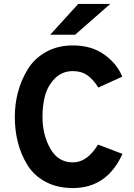

<svg xmlns="http://www.w3.org/2000/svg" viewBox="-20 -941 680 972"><path d="M538 -921 360 -765H234L376 -921ZM55 -350Q55 -414 71 -474.5Q87 -535 120 -589.5Q153 -644 212 -677.5Q271 -711 349 -711Q443 -711 507.5 -665Q572 -619 599 -553L478 -498Q450 -541 421 -561Q392 -581 349 -581Q294 -581 257.5 -543.5Q221 -506 208 -456.5Q195 -407 195 -350Q195 -259 234.5 -189Q274 -119 349 -119Q422 -119 476 -209L600 -162Q522 11 349 11Q270 11 211 -20.5Q152 -52 119 -105.5Q86 -159 70.5 -220Q55 -281 55 -350Z"/></svg>

Font: ReCut ExtraBold
Style: Regular
Weight: 800
Designer: Giant Group (for alternate capitals set)
Version: Version 2.002;FEAKit 1.0